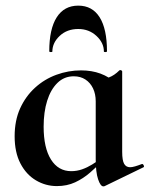

<svg xmlns="http://www.w3.org/2000/svg" viewBox="-20 -648 532 682"><path d="M182 13Q142 13 107.5 -7.5Q73 -28 52.5 -67.5Q32 -107 32 -164Q32 -220 51.5 -263Q71 -306 104.5 -336.5Q138 -367 180.5 -382.5Q223 -398 268 -398Q306 -398 337 -386.5Q368 -375 393 -352L320 -288Q320 -314 310.5 -334Q301 -354 283.5 -365.5Q266 -377 242 -377Q208 -377 184 -353.5Q160 -330 147.5 -290Q135 -250 135 -198Q135 -123 161 -81.5Q187 -40 233 -40Q253 -40 271.5 -46.5Q290 -53 307 -63.5Q324 -74 337 -84L345 -77Q324 -56 300 -35Q276 -14 247 -0.5Q218 13 182 13ZM347 14Q337 14 328.5 -11Q320 -36 320 -82V-359Q348 -366 367 -373Q386 -380 404 -398Q406 -400 410 -398.5Q414 -397 414 -394V-109Q414 -78 421 -66Q428 -54 442 -54Q449 -54 459.5 -57Q470 -60 483 -65Q487 -67 490 -61.5Q493 -56 490 -54L352 13Q350 14 347 14ZM166 -465Q166 -463 160.5 -463Q155 -463 155 -466Q155 -545 181.5 -586.5Q208 -628 258 -628Q308 -628 334 -586.5Q360 -545 360 -466Q360 -463 354.5 -463Q349 -463 349 -465Q349 -496 322.5 -520.5Q296 -545 258 -545Q218 -545 192 -520.5Q166 -496 166 -465Z"/></svg>

Font: Cormorant Infant Light
Style: Bold
Weight: 700
Version: Version 4.001